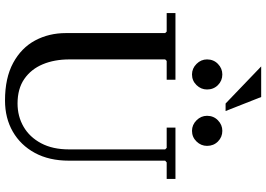

<svg xmlns="http://www.w3.org/2000/svg" viewBox="-168 -884 1062 766"><g transform="rotate(90 363.0 -501.0)"><path d="M489 -635V-670H694V-635H628L621 -629V-245Q621 -166 590 -109Q559 -52 505 -21Q451 10 381 10Q291 10 231 -22.5Q171 -55 141.5 -110Q112 -165 112 -233V-629L106 -635H32V-670H298V-635H223L217 -629V-247Q217 -187 236.5 -140.5Q256 -94 295 -67Q334 -40 393 -40Q444 -40 485.5 -64Q527 -88 551.5 -134Q576 -180 576 -245V-629L570 -635ZM277 -736Q253 -736 235 -754Q217 -772 217 -796Q217 -822 235 -839.5Q253 -857 277 -857Q302 -857 319.5 -839.5Q337 -822 337 -796Q337 -772 319.5 -754Q302 -736 277 -736ZM502 -736Q478 -736 460 -754Q442 -772 442 -796Q442 -822 460 -839.5Q478 -857 502 -857Q527 -857 544.5 -839.5Q562 -822 562 -796Q562 -772 544.5 -754Q527 -736 502 -736ZM245 -1012H367L423 -870H393Z"/></g></svg>

Font: Brygada 1918 Medium
Style: Regular
Weight: 500
Designer: Mateusz Machalski | Borys Kosmynka | Przemek Hoffer
Foundry: NIEPODLEGLA 2018
Version: Version 3.006